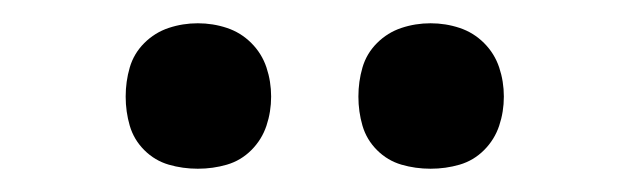

<svg xmlns="http://www.w3.org/2000/svg" viewBox="-20 -753 540 165"><path d="M350 -608Q337 -608 325 -611.5Q313 -615 304 -624Q295 -633 291.5 -645Q288 -657 288 -670Q288 -683 291.5 -695Q295 -707 304 -716Q313 -725 325 -729Q337 -733 350 -733Q363 -733 375 -729Q387 -725 396 -716Q405 -707 409 -695Q413 -683 413 -670Q413 -657 409 -645Q405 -633 396 -624Q387 -615 375 -611.5Q363 -608 350 -608ZM150 -608Q137 -608 125 -611.5Q113 -615 104 -624Q95 -633 91.5 -645Q88 -657 88 -670Q88 -683 91.5 -695Q95 -707 104 -716Q113 -725 125 -729Q137 -733 150 -733Q163 -733 175 -729Q187 -725 196 -716Q205 -707 209 -695Q213 -683 213 -670Q213 -657 209 -645Q205 -633 196 -624Q187 -615 175 -611.5Q163 -608 150 -608Z"/></svg>

Font: Iosevka www.saffi
Style: Regular
Weight: 400
Monospace: yes
Designer: Belleve Invis
Foundry: Belleve Invis
Version: Version 22.0.2; ttfautohint (v1.8.3)